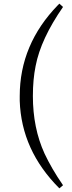

<svg xmlns="http://www.w3.org/2000/svg" viewBox="-20 -821 392 1051"><path d="M160 -295C160 -356 165 -411 175 -460C194 -559 244 -666 325 -783L305 -801L297 -793C158 -650 88 -484 88 -295V-269C94 -88 166 71 305 210L325 193C282 131 249 73 224 20C181 -74 160 -179 160 -295Z"/></svg>

Font: Noto Serif Tangut
Style: Regular
Weight: 400
Designer: YANG Xicheng
Foundry: Liu Zhao Studio
Version: Version 2.169